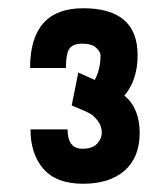

<svg xmlns="http://www.w3.org/2000/svg" viewBox="-20 -733 408 466"><path d="M154 -477 170 -557 210 -539Q224 -565 224 -599Q224 -607 213.5 -617Q203 -627 180 -627Q157 -627 148.5 -615Q140 -603 140 -568H53Q53 -713 182 -713Q314 -713 314 -599Q314 -539 282 -501Q319 -470 319 -410.5Q319 -351 282.5 -319Q246 -287 181.5 -287Q117 -287 85.5 -323Q54 -359 54 -419H144Q144 -372 180 -372Q204 -372 215.5 -384Q227 -396 227 -411.5Q227 -427 217.5 -439.5Q208 -452 199 -457Q190 -462 171 -470Z"/></svg>

Font: Viga
Style: Regular
Weight: 400
Designer: Oscar Yáñez
Foundry: Fontstage
Version: Version 1.001